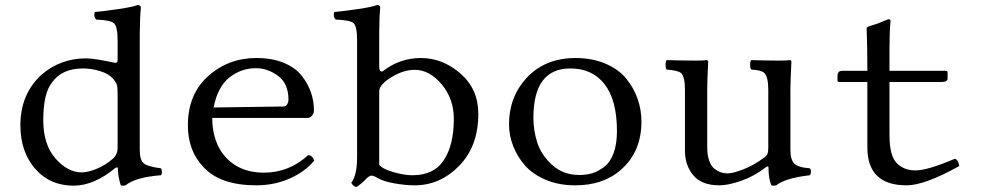

<svg xmlns="http://www.w3.org/2000/svg" viewBox="-20 -718 3878 754"><path d="M441.9 -138.2V-350.1Q441.9 -376 438.5 -386Q435.1 -396 422.9 -410.2Q406.7 -428.2 373.3 -438.7Q339.8 -449.2 306.2 -449.2Q223.1 -449.2 184.1 -394Q149.9 -351.1 149.9 -246.1Q149.9 -149.9 198 -95.5Q246.1 -41 300.8 -41Q325.7 -41 360.4 -55.4Q395 -69.8 423.8 -95.2Q441.9 -111.3 441.9 -138.2ZM430.2 -56.2Q348.1 10.7 270 11.2Q175.8 11.2 117.9 -55.4Q60.1 -122.1 60.1 -226.1Q60.1 -347.2 141.1 -422.9Q216.3 -488.8 317.9 -488.8Q335 -488.8 362.5 -484.4Q390.1 -480 410.6 -475.6Q431.2 -471.2 432.1 -471.2Q441.9 -471.2 441.9 -481V-559.1Q441.9 -613.3 428 -626.2Q414.1 -639.2 357.9 -641.1Q346.7 -652.3 352.1 -670.9Q387.2 -673.8 445.1 -682.4Q502.9 -690.9 520 -698.2Q533.2 -698.2 533.2 -688Q529.3 -647.9 528.8 -583V-129.9Q528.8 -90.8 543.5 -77.4Q558.1 -64 611.8 -57.1Q615.7 -52.2 616 -43.2Q616.2 -34.2 611.8 -29.8Q511.7 -22 473.1 9.8Q461.9 12.7 454.1 9.8Q442.9 -28.3 442.9 -55.2Q443.4 -65.9 430.2 -56.2Z M818.8 -295.9 1092.8 -299.8Q1102.5 -299.8 1107.7 -308.3Q1112.8 -316.9 1112.8 -326.2Q1112.8 -390.1 1071.8 -420.2Q1030.8 -450.2 984.9 -450.2Q927.7 -450.2 881.3 -414.1Q835 -377.9 818.8 -295.9ZM1190.4 -108.9Q1207.5 -107.9 1213.9 -86.9Q1175.8 -42 1115.7 -16.1Q1055.7 9.8 986.8 9.8Q845.7 9.8 779.8 -61Q717.8 -125 717.8 -226.1Q717.8 -347.2 797.1 -418.7Q876.5 -490.2 986.8 -490.2Q1047.9 -490.2 1093.3 -471.7Q1138.7 -453.1 1163.6 -422.1Q1188.5 -391.1 1200.7 -356.4Q1212.9 -321.8 1212.9 -284.2Q1212.9 -274.4 1205.8 -264.6Q1198.7 -254.9 1188.5 -254.9H813.5Q813.5 -175.8 850.6 -120.1Q907.7 -40 1016.6 -40Q1115.2 -40 1190.4 -108.9Z M1503.4 -405.8Q1469.2 -381.8 1469.2 -358.9V-70.8Q1483.4 -53.7 1525.9 -41.7Q1568.4 -29.8 1600.1 -29.8Q1684.1 -29.8 1723.1 -89.4Q1762.2 -148.9 1762.2 -251Q1762.2 -330.1 1714.4 -387Q1666.5 -443.8 1608.4 -443.8Q1557.6 -443.8 1503.4 -405.8ZM1485.4 -439.9Q1550.3 -489.7 1632.3 -490.2Q1718.3 -490.2 1788.3 -429.2Q1858.4 -368.2 1858.4 -271Q1858.4 -144 1783.4 -67.1Q1708.5 9.8 1608.4 9.8Q1572.3 9.8 1529.3 2.2Q1486.3 -5.4 1464.4 -18.1Q1445.8 -29.3 1437.3 -28.3Q1428.7 -27.3 1414.3 -12Q1399.9 3.4 1380.4 16.1Q1368.7 15.6 1359.4 0Q1382.3 -29.8 1382.3 -101.1V-559.1Q1382.3 -615.2 1368.4 -627.2Q1354.5 -639.2 1298.3 -641.1Q1287.1 -652.3 1292.5 -670.9Q1327.6 -673.8 1385.5 -682.4Q1443.4 -690.9 1460.4 -698.2Q1473.6 -698.2 1473.1 -688Q1469.2 -647 1469.2 -583V-456.1Q1469.2 -441.9 1474.9 -438.5Q1480.5 -435.1 1485.4 -439.9Z M1979 -230Q1979 -336.9 2047.9 -412.1Q2121.1 -490.2 2239.7 -490.2Q2306.6 -490.2 2358.9 -467.5Q2411.1 -444.8 2440.4 -408Q2469.7 -371.1 2484.4 -328.6Q2499 -286.1 2499 -240.2Q2499 -122.1 2418.9 -51.8Q2349.1 10.3 2237.8 9.8Q2174.8 9.8 2123.8 -11.7Q2072.8 -33.2 2042.2 -67.6Q2011.7 -102.1 1995.4 -144Q1979 -186 1979 -230ZM2219.7 -449.2Q2074.7 -449.2 2074.7 -254.9Q2074.7 -205.1 2090.3 -157Q2106 -108.9 2148.9 -69.8Q2191.9 -30.8 2255.9 -30.8Q2282.7 -30.8 2305.9 -37.8Q2329.1 -44.9 2352.5 -62.5Q2376 -80.1 2389.4 -116Q2402.8 -151.9 2402.8 -203.1Q2402.8 -324.2 2354.7 -386.7Q2306.6 -449.2 2219.7 -449.2Z M2805.2 9.8Q2735.8 9.8 2702.9 -29.3Q2669.9 -68.4 2669.9 -126V-365.2Q2669.9 -416 2654.8 -430.7Q2643.6 -441.4 2598.1 -444.8Q2593.8 -449.2 2593.8 -463.4Q2593.8 -477.5 2598.1 -481.9Q2672.4 -480 2716.3 -480Q2743.2 -480 2752.9 -481.9Q2760.7 -481.9 2761.2 -476.1Q2757.3 -398.9 2757.3 -369.1V-140.1Q2757.3 -108.9 2765.1 -86.9Q2772.9 -64.9 2786.1 -54.9Q2799.3 -44.9 2811.5 -41Q2823.7 -37.1 2836.9 -37.1Q2858.9 -37.1 2899.9 -53.2Q2940.9 -69.3 2981 -99.1Q2991.2 -106.9 2994.1 -114.5Q2997.1 -122.1 2997.1 -138.2V-363.8Q2997.1 -416.5 2981.4 -431.6Q2969.7 -442.9 2930.2 -444.8Q2925.8 -449.2 2925.8 -463.4Q2925.8 -477.5 2930.2 -481.9Q3004.4 -480 3037.4 -480Q3070.3 -480 3080.1 -481.9Q3087.9 -481.9 3087.9 -476.1Q3084 -398.9 3084 -369.1V-129.9Q3084 -91.3 3098.9 -75.9Q3113.8 -60.5 3160.2 -57.1Q3164.6 -52.7 3164.6 -43.7Q3164.6 -34.7 3160.2 -29.8Q3063.5 -18.6 3028.3 9.8Q3017.1 12.7 3009.3 9.8Q2998 -15.1 2998 -59.1Q2998 -69.3 2986.3 -60.1Q2939.9 -24.9 2889.6 -7.6Q2839.4 9.8 2805.2 9.8Z M3287.1 -439.9H3386.2Q3386.2 -488.8 3385.5 -527.3Q3384.8 -565.9 3384 -585Q3383.3 -604 3383.3 -606Q3383.3 -610.4 3389.4 -613.3Q3395.5 -616.2 3407.5 -619.4Q3419.4 -622.6 3425.3 -625Q3467.3 -642.6 3469.7 -642.6Q3477.5 -642.6 3477.1 -633.8Q3473.1 -593.8 3473.1 -528.8V-439.9H3693.4Q3701.2 -439.9 3701.2 -434.1V-409.2Q3701.2 -396 3677.2 -396H3473.1V-187Q3473.1 -106.9 3501.2 -77.9Q3529.3 -48.8 3575.2 -48.8Q3622.1 -48.8 3729 -94.2Q3742.2 -93.3 3747.1 -65.9Q3609.9 10.3 3540 9.8Q3386.2 9.8 3386.2 -139.2V-396H3274.4Q3269.5 -396 3269 -401.9V-419.9Q3269 -439.9 3287.1 -439.9Z"/></svg>

Font: Linux Libertine Mono
Style: Mono
Weight: 400
Designer: Philipp H. Poll
Foundry: Philipp H. Poll
Version: Version 5.1.7 ; ttfautohint (v0.9)